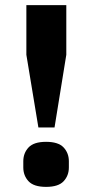

<svg xmlns="http://www.w3.org/2000/svg" viewBox="-20 -718 360 750"><path d="M130 -220 83 -504V-698H239V-504L193 -220ZM160 12Q112 12 91.5 -10Q71 -32 71 -64V-88Q71 -120 91.5 -142Q112 -164 160 -164Q208 -164 228.5 -142Q249 -120 249 -88V-64Q249 -32 228.5 -10Q208 12 160 12Z"/></svg>

Font: Aneliza ExtraBold
Style: Regular
Weight: 800
Designer: Mike Abbink, Paul van der Laan, Pieter van Rosmalen
Foundry: Bold Monday
Version: Version 3.001;September 8, 2019;FontCreator 11.5.0.2425 64-b